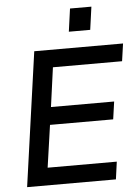

<svg xmlns="http://www.w3.org/2000/svg" viewBox="-60 -947 719 993"><g transform="rotate(-5 299.5 -450.5)"><path d="M138 -697H599L586 -606H227L199 -402H527L514 -310.5H186L154.5 -91H513.5L501 0H40ZM341.5 -901H452.5L436 -782H325Z"/></g></svg>

Font: HK Grotesk Medium
Style: Italic
Weight: 500
Italic angle: -8°
Designer: Alfredo Marco Pradil
Foundry: Hanken Design Co.
Version: Version 3.004